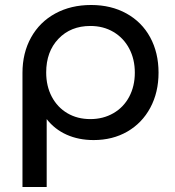

<svg xmlns="http://www.w3.org/2000/svg" viewBox="-20 -555 702 769"><path d="M486.5 -501C445.5 -523.7 398.3 -535 345 -535C291 -535 243.2 -523.7 201.5 -501C159.8 -478.3 127.5 -446.3 104.5 -405C81.5 -363.7 70 -316.3 70 -263V194H167V-78C188.3 -50.7 215 -29.8 247 -15.5C279 -1.2 315 6 355 6C405.7 6 450.7 -5.3 490 -28C529.3 -50.7 560 -82.5 582 -123.5C604 -164.5 615 -211.3 615 -264C615 -317.3 603.8 -364.5 581.5 -405.5C559.2 -446.5 527.5 -478.3 486.5 -501ZM434 -101.5C406.7 -85.8 376 -78 342 -78C307.3 -78 276.7 -85.8 250 -101.5C223.3 -117.2 202.5 -139.2 187.5 -167.5C172.5 -195.8 165 -228.3 165 -265C165 -320.3 181.3 -365.2 214 -399.5C246.7 -433.8 289.3 -451 342 -451C376.7 -451 407.5 -443 434.5 -427C461.5 -411 482.5 -388.8 497.5 -360.5C512.5 -332.2 520 -300 520 -264C520 -228 512.5 -195.8 497.5 -167.5C482.5 -139.2 461.3 -117.2 434 -101.5Z"/></svg>

Font: ICO Headline
Style: Regular
Weight: 500
Designer: Julieta Ulanovsky
Foundry: Julieta Ulanovsky
Version: Version 7.200